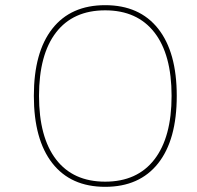

<svg xmlns="http://www.w3.org/2000/svg" viewBox="-20 -721 763 743"><path d="M664 -350Q664 -180 592 -89Q520 2 387 2Q254 2 182.5 -89.5Q111 -181 111 -350Q111 -519 182.5 -610Q254 -701 387 -701Q520 -701 592 -610Q664 -519 664 -350ZM131 -350Q131 -190 197 -104Q263 -18 387 -18Q511 -18 577.5 -104Q644 -190 644 -350Q644 -510 577.5 -595.5Q511 -681 387 -681Q263 -681 197 -595.5Q131 -510 131 -350Z"/></svg>

Font: Montserrat-Arabic Thin
Style: Regular
Weight: 250
Designer: Mohamed Gaber
Foundry: Kief Type Foundry
Version: Version 5.008